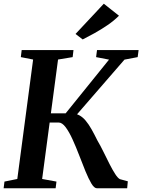

<svg xmlns="http://www.w3.org/2000/svg" viewBox="-20 -1012 766 1032"><path d="M501 0Q486.5 0 471.2 -25.5Q456 -51 439.5 -91.2Q423 -131.5 405.8 -176.8Q388.5 -222 370.2 -262.2Q352 -302.5 333 -328Q314 -353.5 295 -353.5H208.5L215 -403H333L566 -691.5L496.5 -705L501.5 -743H725L720 -705L649 -691.5L358.5 -356.5L367 -401Q388.5 -402 406.5 -392.2Q424.5 -382.5 440.5 -363.5Q456.5 -344.5 471.8 -317.5Q487 -290.5 503.5 -257Q520.5 -228 537 -194.2Q553.5 -160.5 569.2 -129.5Q585 -98.5 599 -76.8Q613 -55 624.5 -49L667 -37.5L663.5 0ZM-0.5 0 4 -36 73 -50 158 -692 92 -705 96.5 -743H375L370.5 -705L292 -692L206.5 -50L283.5 -36L279 0ZM424.5 -800 386 -829.5 538 -992 619.5 -927.5Q592.5 -900.5 558 -877Q523.5 -853.5 488.5 -834Q453.5 -814.5 424.5 -800Z"/></svg>

Font: Merriweather 60pt SemiBold
Style: Italic
Weight: 600
Italic angle: -7.8°
Version: Version 2.101